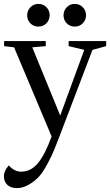

<svg xmlns="http://www.w3.org/2000/svg" viewBox="-20 -698 565 982"><path d="M25 148Q53 180 88 180Q138 180 174 136.5Q210 93 244 0L52 -456L1 -462V-488H214V-462L145 -456L288 -107L411 -443L331 -462V-488H523V-462L453 -443L284 0Q266 46 256 71Q246 96 223.5 138.5Q201 181 180.5 204Q160 227 129 245.5Q98 264 66.5 264Q35 264 17.5 247.5Q0 231 0 203.5Q0 176 25 148ZM234 -620Q234 -596 217.5 -579Q201 -562 176.5 -562Q152 -562 135.5 -578.5Q119 -595 119 -619.5Q119 -644 135.5 -661Q152 -678 176.5 -678Q201 -678 217.5 -661Q234 -644 234 -620ZM420 -620Q420 -596 403.5 -579Q387 -562 362.5 -562Q338 -562 321.5 -578.5Q305 -595 305 -619.5Q305 -644 321.5 -661Q338 -678 362.5 -678Q387 -678 403.5 -661Q420 -644 420 -620Z"/></svg>

Font: Rufina
Style: Regular
Weight: 400
Designer: Martin Sommaruga
Foundry: Martin Sommaruga
Version: Version 1.001